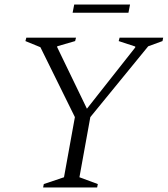

<svg xmlns="http://www.w3.org/2000/svg" viewBox="-20 -826 739 846"><path d="M170 0 173 -15 262 -45 310 -310 158 -618 92 -645 96 -660H315L311 -645L232 -622V-618L363 -347L576 -617V-621L503 -645L507 -660H699L696 -645L633 -622L378 -310L330 -45L411 -15L408 0ZM300 -770 307 -806H553L546 -770Z"/></svg>

Font: Spectral Light
Style: Italic
Weight: 300
Italic angle: -10°
Designer: Jean-Baptiste Levee
Foundry: Production Type
Version: Version 2.001